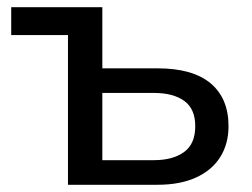

<svg xmlns="http://www.w3.org/2000/svg" viewBox="-20 -511 698 531"><path d="M168 0V-414H11V-491H263V-322H416Q513 -322 562.5 -280.5Q612 -239 612 -162Q612 -113 589 -76.5Q566 -40 522 -20Q478 0 416 0ZM263 -68H405Q458 -68 489 -90.5Q520 -113 520 -162Q520 -210 489.5 -232Q459 -254 405 -254H263Z"/></svg>

Font: Nunito Sans 10pt Medium
Style: Regular
Weight: 500
Designer: Vernon Adams
Foundry: Vernon Adams
Version: Version 3.101;gftools[0.9.27]